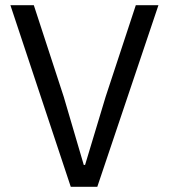

<svg xmlns="http://www.w3.org/2000/svg" viewBox="-20 -718 649 738"><path d="M252 0 20 -698H110L225 -346L302 -84H307L386 -346L502 -698H589L354 0Z"/></svg>

Font: IBM Plex Sans Arabic
Style: Regular
Weight: 400
Designer: Mike Abbink, Paul van der Laan, Pieter van Rosmalen, Wael Morcos, Khajak Apelian
Foundry: Bold Monday
Version: Version 1.1